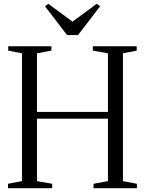

<svg xmlns="http://www.w3.org/2000/svg" viewBox="-20 -985 758 1005"><path d="M95 -37V-706L23 -720V-743H249V-720L173.5 -706V-399H545V-706L466 -720V-743H695.5V-720L623.5 -706V-37L696.5 -23V0H469.5V-23L545 -37V-364H173.5V-37L253 -23V0H22V-23ZM331 -801.5 215.5 -952 233 -965 359.5 -871.5 486 -965 504 -952 388.5 -801.5Z"/></svg>

Font: Merriweather 120pt Light
Style: Regular
Weight: 300
Version: Version 2.100